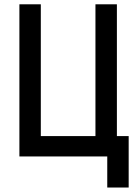

<svg xmlns="http://www.w3.org/2000/svg" viewBox="-20 -713 626 875"><path d="M415 0V-693.4H512.7V0ZM88.9 0V-92.8H565.4V0ZM68.4 0V-693.4H166V0ZM468.8 141.6V-92.8H566.4V141.6Z"/></svg>

Font: Cascadia Code PL
Style: Regular
Weight: 400
Monospace: yes
Designer: Aaron Bell
Foundry: Saja Typeworks
Version: Version 2102.003